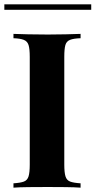

<svg xmlns="http://www.w3.org/2000/svg" viewBox="-28 -864 440 884"><path d="M343 -708V-688Q311 -687 294.5 -680.5Q278 -674 273 -656.5Q268 -639 268 -602V-106Q268 -70 273.5 -52Q279 -34 295 -28Q311 -22 343 -20V0Q316 -2 275 -2.5Q234 -3 192 -3Q143 -3 101.5 -2.5Q60 -2 34 0V-20Q66 -22 82 -28Q98 -34 103.5 -52Q109 -70 109 -106V-602Q109 -639 103.5 -656.5Q98 -674 81.5 -680.5Q65 -687 34 -688V-708Q60 -707 101.5 -706Q143 -705 192 -705Q234 -705 275 -706Q316 -707 343 -708ZM392 -844V-819H-8V-844Z"/></svg>

Font: Playfair Display
Style: Bold
Weight: 700
Designer: Claus Eggers Sørensen
Foundry: Claus Eggers Sørensen
Version: Version 1.203